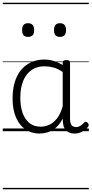

<svg xmlns="http://www.w3.org/2000/svg" viewBox="-20 -950 663 1390"><path d="M265 17Q210 17 166 -12Q122 -41 96.5 -98Q71 -155 71 -238Q71 -288 80.5 -331Q90 -374 109 -408.5Q128 -443 156 -467.5Q184 -492 220.5 -505.5Q257 -519 301 -519Q335 -519 368 -509Q401 -499 434 -479V-495Q434 -506 440.5 -510.5Q447 -515 461 -515Q475 -515 481 -510.5Q487 -506 487 -496V-91Q487 -70 491.5 -56.5Q496 -43 506 -36.5Q516 -30 531 -30Q541 -30 550.5 -33.5Q560 -37 569.5 -44.5Q579 -52 590 -63Q595 -69 601.5 -68.5Q608 -68 614 -61Q621 -55 622 -48Q623 -41 619 -34Q608 -19 592 -7.5Q576 4 558 10.5Q540 17 522 17Q501 17 485.5 11.5Q470 6 458.5 -5.5Q447 -17 441.5 -33.5Q436 -50 435 -72Q435 -76 434.5 -81.5Q434 -87 434 -92Q411 -47 382 -23.5Q353 0 322.5 8.5Q292 17 265 17ZM127 -242Q127 -180 143.5 -133Q160 -86 192.5 -59.5Q225 -33 274 -33Q306 -33 336.5 -46.5Q367 -60 392.5 -92.5Q418 -125 434 -181V-429Q399 -453 367 -461.5Q335 -470 302 -470Q270 -470 243 -460.5Q216 -451 194.5 -432Q173 -413 158 -385.5Q143 -358 135 -322Q127 -286 127 -242ZM183 -683Q161 -683 150.5 -695Q140 -707 140 -732Q140 -757 150.5 -769.5Q161 -782 183 -782Q205 -782 216 -769.5Q227 -757 227 -732Q228 -707 216.5 -695Q205 -683 183 -683ZM414 -683Q392 -683 381.5 -695Q371 -707 371 -732Q371 -757 381.5 -769.5Q392 -782 414 -782Q436 -782 447 -769.5Q458 -757 458 -732Q458 -707 447 -695Q436 -683 414 -683ZM0 410H623V420H0ZM0 -20H623V0H0ZM0 -505H623V-500H0ZM0 -930H623V-920H0Z"/></svg>

Font: Playwrite DE Grund Guides
Style: Regular
Weight: 400
Designer: Veronika Burian, José Scaglione
Foundry: TypeTogether
Version: Version 1.003